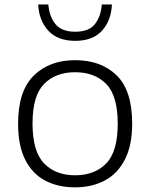

<svg xmlns="http://www.w3.org/2000/svg" viewBox="-20 -814 660 844"><path d="M310 9.5Q235 9.5 178.8 -20Q122.5 -49.5 91 -111.5Q59.5 -173.5 59.5 -270.5Q59.5 -414 128.5 -481.8Q197.5 -549.5 310 -549.5Q424 -549.5 492.5 -483Q561 -416.5 561 -270.5Q561 -175.5 529.2 -113.2Q497.5 -51 441 -20.8Q384.5 9.5 310 9.5ZM310 -43.5Q396 -43.5 446.8 -95.5Q497.5 -147.5 497.5 -270Q497.5 -393.5 446.8 -445Q396 -496.5 310 -496.5Q224.5 -496.5 173.8 -445Q123 -393.5 123 -271.5Q123 -148 173.8 -95.8Q224.5 -43.5 310 -43.5ZM311 -634.5Q233 -634.5 192 -679.5Q151 -724.5 148 -794.5H192.5Q196.5 -741.5 223.8 -708Q251 -674.5 311 -674.5Q371 -674.5 397.2 -708Q423.5 -741.5 427.5 -794.5H472Q469 -724 428.5 -679.2Q388 -634.5 311 -634.5Z"/></svg>

Font: Encode Sans Expanded Expanded Light
Style: Regular
Weight: 300
Width: 7
Designer: Multiple Designers
Foundry: Impallari Type
Version: Version 3.000; ttfautohint (v1.8.3) -l 8 -r 50 -G 200 -x 14 